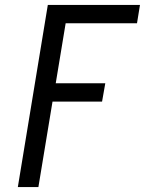

<svg xmlns="http://www.w3.org/2000/svg" viewBox="-20 -550 640 775"><path d="M52 205 173 -530H545L533 -456H245L205 -214H405L392 -140H192L135 205Z"/></svg>

Font: Iosevka Curly Slab ExObl
Style: Regular
Weight: 400
Width: 7
Italic angle: -9°
Monospace: yes
Designer: Belleve Invis
Foundry: Belleve Invis
Version: Version 11.1.0; ttfautohint (v1.8.3)